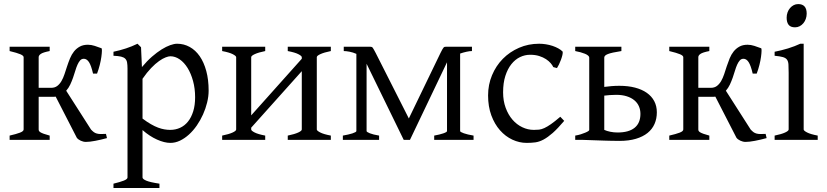

<svg xmlns="http://www.w3.org/2000/svg" viewBox="-20 -682 4033 936"><path d="M222.2 -454.1V-433.1Q189.9 -426.8 179.2 -419.4Q168.5 -412.1 168.5 -403.3V-253.9H229.5Q247.1 -253.9 259 -262.9Q271 -272 279.5 -286.6Q288.1 -301.3 294.4 -320.3Q300.8 -339.4 307.1 -358.9Q313.5 -378.4 321.3 -397.5Q329.1 -416.5 340.8 -431.2Q352.5 -445.8 368.9 -454.8Q385.3 -463.9 408.7 -463.9Q424.8 -463.9 441.9 -458.3Q459 -452.6 474.6 -446.8Q477.1 -445.8 476.8 -434.1Q476.6 -422.4 474.1 -404.5Q471.7 -386.7 466.3 -365.2Q460.9 -343.8 453.1 -323.2H433.6Q424.3 -363.3 413.6 -379.4Q402.8 -395.5 388.7 -395.5Q377.9 -395.5 370.8 -387.7Q363.8 -379.9 357.9 -366.9Q352.1 -354 347.2 -337.4Q342.3 -320.8 336.2 -303.5Q330.1 -286.1 322.3 -269.5Q314.5 -252.9 302.7 -239.7L423.8 -50.3Q431.2 -42.5 437.5 -37.8Q443.8 -33.2 451.9 -31Q460 -28.8 470.5 -28.6Q481 -28.3 496.6 -29.3L501.5 -8.8Q471.2 -0.5 444.1 4.6Q417 9.8 398.9 9.8Q386.2 9.8 373.5 3.9Q360.8 -2 354.5 -10.3L251.5 -210.9Q247.6 -210.4 243.7 -210.2Q239.7 -210 235.8 -210H168.5V-50.8Q168.5 -46.9 170.2 -43.7Q171.9 -40.5 177.2 -37.1Q182.6 -33.7 193.4 -29.8Q204.1 -25.9 222.2 -21V0H26.9V-21Q59.1 -28.3 77.1 -35.2Q95.2 -42 95.2 -50.8V-403.3Q95.2 -410.6 79.3 -417.5Q63.5 -424.3 26.9 -433.1V-454.1Z M931.2 -208Q931.2 -250.5 921.1 -287.1Q911.1 -323.7 894.5 -350.6Q877.9 -377.4 856 -392.6Q834 -407.7 810.5 -407.7Q801.8 -407.7 787.6 -402.3Q773.4 -397 755.4 -384.3Q737.3 -371.6 716.8 -350.3Q696.3 -329.1 674.8 -297.9V-104Q696.8 -87.4 715.6 -76.7Q734.4 -65.9 750.7 -59.8Q767.1 -53.7 781.7 -51.3Q796.4 -48.8 809.6 -48.8Q835.9 -48.8 858.2 -59.1Q880.4 -69.3 896.5 -89.4Q912.6 -109.4 921.9 -139.2Q931.2 -168.9 931.2 -208ZM997.1 -240.2Q997.1 -211.9 989.7 -182.1Q982.4 -152.3 969.7 -124Q957 -95.7 939.5 -70.3Q921.9 -44.9 901.1 -26.1Q880.4 -7.3 857.4 3.7Q834.5 14.6 810.5 14.6Q781.7 14.6 745.6 -1.5Q709.5 -17.6 674.8 -47.9V183.1Q674.8 190.9 693.1 198.7Q711.4 206.5 757.3 213.4V234.4H533.2V213.4Q565.4 205.6 583.5 198.5Q601.6 191.4 601.6 183.1V-347.2Q601.6 -365.2 599.6 -377Q597.7 -388.7 590.6 -395.8Q583.5 -402.8 570.1 -406Q556.6 -409.2 533.2 -410.2V-429.7Q549.8 -433.1 564.9 -437.3Q580.1 -441.4 594.2 -446Q608.4 -450.7 622.3 -456.3Q636.2 -461.9 650.4 -468.8L667.5 -451.7L671.9 -355Q696.3 -384.3 720.9 -405.8Q745.6 -427.2 768.1 -441.2Q790.5 -455.1 809.8 -461.9Q829.1 -468.8 843.3 -468.8Q876.5 -468.8 904.8 -453.1Q933.1 -437.5 953.6 -408Q974.1 -378.4 985.6 -335.9Q997.1 -293.5 997.1 -240.2Z M1382.8 0V-21Q1416 -27.8 1433.6 -35.9Q1451.2 -43.9 1451.2 -50.8V-335L1204.6 -59.6V-50.8Q1204.6 -44.9 1220.9 -36.4Q1237.3 -27.8 1272.9 -21V0H1063V-21Q1096.2 -27.8 1113.8 -35.9Q1131.3 -43.9 1131.3 -50.8V-403.3Q1131.3 -409.2 1115 -417.7Q1098.6 -426.3 1063 -433.1V-454.1H1272.9V-433.1Q1239.7 -426.3 1222.2 -418.2Q1204.6 -410.2 1204.6 -403.3V-119.6L1451.2 -395.5V-403.3Q1451.2 -409.2 1434.8 -417.7Q1418.5 -426.3 1382.8 -433.1V-454.1H1592.8V-433.1Q1559.6 -426.3 1542 -418.2Q1524.4 -410.2 1524.4 -403.3V-50.8Q1524.4 -44.9 1540.8 -36.4Q1557.1 -27.8 1592.8 -21V0Z M2280.8 -433.1Q2269.5 -433.1 2254.2 -429.7Q2238.8 -426.3 2223.1 -420.9V-43Q2223.1 -38.6 2241.2 -32.2Q2259.3 -25.9 2288.6 -21V0H2096.7V-21Q2124 -25.9 2141.6 -32Q2159.2 -38.1 2159.2 -43V-378.4L1978.5 0H1948.2L1767.1 -371.1V-43Q1767.1 -38.6 1783 -32.2Q1798.8 -25.9 1828.1 -21V0H1651.4V-21Q1665 -23.4 1677 -26.1Q1689 -28.8 1698 -31.7Q1707 -34.7 1712.2 -37.6Q1717.3 -40.5 1717.3 -43V-419.4Q1700.7 -426.8 1684.1 -429.9Q1667.5 -433.1 1655.8 -433.1V-454.1H1785.6Q1789.6 -454.1 1792.2 -453.1Q1794.9 -452.1 1797.4 -448.7Q1799.8 -445.3 1803 -439.5Q1806.2 -433.6 1811.5 -423.8L1973.1 -104.5L2127.4 -423.8Q2132.8 -434.6 2136.2 -440.7Q2139.6 -446.8 2142.1 -449.7Q2144.5 -452.6 2147 -453.4Q2149.4 -454.1 2153.3 -454.1H2280.8Z M2730.5 -92.8Q2698.7 -55.2 2674.6 -33.9Q2650.4 -12.7 2629.9 -1.7Q2609.4 9.3 2589.8 12Q2570.3 14.6 2547.4 14.6Q2511.7 14.6 2477.8 -1.2Q2443.8 -17.1 2417.5 -46.9Q2391.1 -76.7 2375.2 -119.6Q2359.4 -162.6 2359.4 -216.8Q2359.4 -269.5 2378.7 -315.4Q2397.9 -361.3 2431.4 -395.3Q2464.8 -429.2 2510.3 -449Q2555.7 -468.8 2608.4 -468.8Q2624.5 -468.8 2641.4 -466.1Q2658.2 -463.4 2673.6 -458.3Q2689 -453.1 2701.9 -446Q2714.8 -439 2723.1 -430.2Q2724.1 -424.3 2721.7 -413.6Q2719.2 -402.8 2714.8 -390.9Q2710.4 -378.9 2705.1 -367.9Q2699.7 -356.9 2695.3 -350.1L2677.2 -355Q2673.3 -363.8 2664.6 -374Q2655.8 -384.3 2641.8 -393.6Q2627.9 -402.8 2608.6 -408.9Q2589.4 -415 2564.5 -415Q2538.6 -415 2514.9 -403.6Q2491.2 -392.1 2472.9 -369.1Q2454.6 -346.2 2443.6 -312Q2432.6 -277.8 2432.6 -231.9Q2432.6 -190.4 2445.1 -156.5Q2457.5 -122.6 2478.3 -98.6Q2499 -74.7 2526.1 -61.8Q2553.2 -48.8 2582.5 -48.8Q2596.2 -48.8 2607.9 -50Q2619.6 -51.3 2633.5 -57.6Q2647.5 -64 2665.8 -76.7Q2684.1 -89.4 2711.4 -112.8Z M2983.9 -219.7Q2966.8 -219.7 2952.6 -218.5Q2938.5 -217.3 2925.8 -215.8V-48.8Q2938.5 -43 2955.3 -39.6Q2972.2 -36.1 2990.7 -36.1Q3045.4 -36.1 3073.7 -59.1Q3102.1 -82 3102.1 -127Q3102.1 -147 3094.7 -163.8Q3087.4 -180.7 3072.5 -193.1Q3057.6 -205.6 3035.4 -212.6Q3013.2 -219.7 2983.9 -219.7ZM3009.3 -454.1V-433.1Q2984.9 -429.2 2969 -425.8Q2953.1 -422.4 2943.4 -418.5Q2933.6 -414.6 2929.7 -410.4Q2925.8 -406.2 2925.8 -401.4V-258.3Q2942.4 -260.7 2961.2 -262.2Q2980 -263.7 2999.5 -263.7Q3042 -263.7 3075.7 -254.9Q3109.4 -246.1 3133.1 -229.5Q3156.7 -212.9 3169.4 -189Q3182.1 -165 3182.1 -134.3Q3182.1 -103.5 3170.9 -77.9Q3159.7 -52.2 3137 -33.9Q3114.3 -15.6 3080.1 -5.4Q3045.9 4.9 2999.5 4.9Q2990.7 4.9 2978.3 4.6Q2965.8 4.4 2951.9 4.2Q2938 3.9 2923.1 3.4Q2908.2 2.9 2894 2.4Q2860.4 1.5 2823.7 0H2784.2V-21Q2798.8 -23.4 2811.3 -27.3Q2823.7 -31.2 2833 -35.2Q2842.3 -39.1 2847.4 -42.5Q2852.5 -45.9 2852.5 -48.3V-401.4Q2852.5 -406.2 2846.9 -411.1Q2841.3 -416 2831.8 -419.9Q2822.3 -423.8 2810.1 -427.2Q2797.9 -430.7 2784.2 -433.1V-454.1Z M3438 -454.1V-433.1Q3405.8 -426.8 3395 -419.4Q3384.3 -412.1 3384.3 -403.3V-253.9H3445.3Q3462.9 -253.9 3474.9 -262.9Q3486.8 -272 3495.4 -286.6Q3503.9 -301.3 3510.3 -320.3Q3516.6 -339.4 3522.9 -358.9Q3529.3 -378.4 3537.1 -397.5Q3544.9 -416.5 3556.6 -431.2Q3568.4 -445.8 3584.7 -454.8Q3601.1 -463.9 3624.5 -463.9Q3640.6 -463.9 3657.7 -458.3Q3674.8 -452.6 3690.4 -446.8Q3692.9 -445.8 3692.6 -434.1Q3692.4 -422.4 3689.9 -404.5Q3687.5 -386.7 3682.1 -365.2Q3676.8 -343.8 3668.9 -323.2H3649.4Q3640.1 -363.3 3629.4 -379.4Q3618.7 -395.5 3604.5 -395.5Q3593.8 -395.5 3586.7 -387.7Q3579.6 -379.9 3573.7 -366.9Q3567.9 -354 3563 -337.4Q3558.1 -320.8 3552 -303.5Q3545.9 -286.1 3538.1 -269.5Q3530.3 -252.9 3518.6 -239.7L3639.6 -50.3Q3647 -42.5 3653.3 -37.8Q3659.7 -33.2 3667.7 -31Q3675.8 -28.8 3686.3 -28.6Q3696.8 -28.3 3712.4 -29.3L3717.3 -8.8Q3687 -0.5 3659.9 4.6Q3632.8 9.8 3614.7 9.8Q3602.1 9.8 3589.4 3.9Q3576.7 -2 3570.3 -10.3L3467.3 -210.9Q3463.4 -210.4 3459.5 -210.2Q3455.6 -210 3451.7 -210H3384.3V-50.8Q3384.3 -46.9 3386 -43.7Q3387.7 -40.5 3393.1 -37.1Q3398.4 -33.7 3409.2 -29.8Q3419.9 -25.9 3438 -21V0H3242.7V-21Q3274.9 -28.3 3293 -35.2Q3311 -42 3311 -50.8V-403.3Q3311 -410.6 3295.2 -417.5Q3279.3 -424.3 3242.7 -433.1V-454.1Z M3756.3 0V-21Q3789.6 -27.8 3807.1 -35.9Q3824.7 -43.9 3824.7 -50.8V-327.1Q3824.7 -352.1 3823.7 -367.4Q3822.8 -382.8 3816.4 -391.4Q3810.1 -399.9 3796.1 -403.8Q3782.2 -407.7 3756.3 -410.2V-429.7Q3771.5 -432.6 3788.3 -436.8Q3805.2 -440.9 3821.8 -446Q3838.4 -451.2 3853.5 -457Q3868.7 -462.9 3881.3 -468.8H3897.9V-50.8Q3897.9 -44.9 3914.3 -36.4Q3930.7 -27.8 3966.3 -21V0ZM3912.6 -615.7Q3912.6 -602.1 3908.2 -589.8Q3903.8 -577.6 3896.2 -568.6Q3888.7 -559.6 3878.4 -554.2Q3868.2 -548.8 3856 -548.8Q3834 -548.8 3824.5 -561Q3814.9 -573.2 3814.9 -595.7Q3814.9 -609.4 3819.3 -621.6Q3823.7 -633.8 3831.5 -642.8Q3839.4 -651.9 3849.4 -657Q3859.4 -662.1 3871.1 -662.1Q3912.6 -662.1 3912.6 -615.7Z"/></svg>

Font: Gentium Plus CyrE
Style: Regular
Weight: 400
Designer: J. Victor Gaultney, Annie Olsen, Iska Routamaa, Becca Hirsbrunner
Foundry: SIL International
Version: Version 5.000